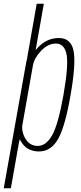

<svg xmlns="http://www.w3.org/2000/svg" viewBox="-76 -805 432 1025"><path d="M-56 200H-18L102 -478H65ZM-18.5 0H15L31.5 -70L158 -785H120ZM132.5 3.5Q197.5 3.5 235.2 -65.2Q273 -134 301 -299.5Q330 -464.5 316.8 -533.2Q303.5 -602 238 -602Q182.5 -602 139.5 -563.8Q96.5 -525.5 89 -484.5L99.5 -455.5Q107.5 -496.5 144 -534.5Q180.5 -572.5 222.5 -572.5Q267 -572.5 279 -516.2Q291 -460 263 -299Q234.5 -138.5 202 -82.2Q169.5 -26 125.5 -26Q83 -26 60 -64.2Q37 -102.5 44 -144L23 -114Q16 -73 46.2 -34.8Q76.5 3.5 132.5 3.5Z"/></svg>

Font: Anybody Condensed ExtraLight
Style: Italic
Weight: 250
Width: 3
Italic angle: -10°
Version: Version 1.113;gftools[0.9.25]